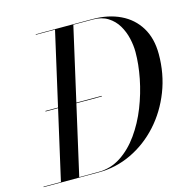

<svg xmlns="http://www.w3.org/2000/svg" viewBox="-144 -856 948 962"><g transform="rotate(-15 330.0 -375.0)"><path d="M72.5 -366.5H364.5V-363.5H72.5ZM250 0H-35V-2.5H55.5L224.5 -747.5H125V-750H420Q501.5 -750 563.5 -720.2Q625.5 -690.5 660.2 -633.5Q695 -576.5 695 -495Q695 -392.5 660 -302.8Q625 -213 563.5 -145Q502 -77 421.5 -38.5Q341 0 250 0ZM420 -747.5H319.5L150.5 -2.5H250Q314 -2.5 366.8 -37Q419.5 -71.5 460.2 -128.8Q501 -186 528.8 -256.2Q556.5 -326.5 570.8 -399Q585 -471.5 585 -535Q585 -569.5 576.5 -606.5Q568 -643.5 549 -675.5Q530 -707.5 498.2 -727.5Q466.5 -747.5 420 -747.5Z"/></g></svg>

Font: Bodoni* 72pt
Style: Italic
Weight: 400
Italic angle: -13°
Version: Version 2.3